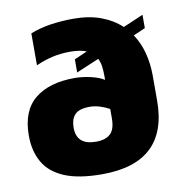

<svg xmlns="http://www.w3.org/2000/svg" viewBox="-76 -725 760 806"><g transform="rotate(-10 304.0 -322.0)"><path d="M296 10Q196 10 135.5 -15.5Q75 -41 47.5 -89Q20 -137 20 -203Q20 -308 81 -358Q142 -408 251 -408Q283 -408 318.5 -400Q354 -392 376 -378V-396Q376 -417 373.5 -435.5Q371 -454 363 -470L266 -429V-485L321 -509Q294 -520 252 -520Q212 -520 176.5 -512Q141 -504 105 -488V-624Q145 -640 192 -647Q239 -654 289 -654Q356 -654 406.5 -635Q457 -616 492 -583L578 -620V-563L527 -541Q552 -504 564 -458Q576 -412 576 -362V-255Q576 10 296 10ZM294 -129Q335 -129 355.5 -148.5Q376 -168 376 -214V-254Q356 -265 334.5 -271.5Q313 -278 293 -278Q247 -278 229 -258.5Q211 -239 211 -203Q211 -129 294 -129Z"/></g></svg>

Font: Kanit ExtraBold
Style: Regular
Weight: 800
Designer: Katatrad Team
Foundry: CadsonDemak
Version: Version 2.000; ttfautohint (v1.8.3)